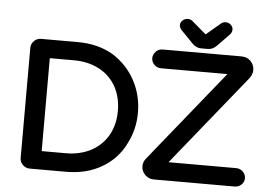

<svg xmlns="http://www.w3.org/2000/svg" viewBox="-57 -943 1440 1029"><g transform="rotate(5 663.0 -428.5)"><path d="M950 -735 883 -804Q873 -817 873 -829Q873 -843 885 -854Q897 -865 912 -865Q927 -865 937 -857L1013 -792L1015 -791L1093 -857Q1103 -865 1117 -865Q1133 -865 1144.5 -854Q1156 -843 1156 -829Q1156 -816 1147 -804L1080 -735Q1059 -714 1033 -714H996Q971 -714 950 -735ZM85 -637Q85 -658 100.5 -674Q116 -690 139 -690H335Q448 -690 530 -640Q607 -590 648.5 -511.5Q690 -433 690 -341Q690 -251 650 -174Q609 -89 526.5 -40.5Q444 8 335 8H139Q117 8 101 -7.5Q85 -23 85 -44ZM196 -91H324Q401 -91 461 -123Q519 -155 550.5 -211Q582 -267 582 -341Q582 -415 550 -473Q517 -530 458.5 -560.5Q400 -591 324 -591H196Q195 -591 194.5 -590Q194 -589 194 -586V-96Q194 -93 194.5 -92Q195 -91 196 -91ZM753 -98 1148 -587Q1150 -588 1150 -589H1149H793Q771 -589 756 -604Q741 -619 741 -639Q741 -659 756 -674.5Q771 -690 793 -690H1217Q1247 -690 1266.5 -670Q1286 -650 1286 -621Q1286 -600 1269 -577L878 -93Q876 -92 876 -91H877H1240Q1262 -91 1277 -76Q1292 -61 1292 -41Q1292 -21 1277 -6.5Q1262 8 1240 8H806Q778 8 758.5 -11.5Q739 -31 739 -57Q739 -80 753 -98Z"/></g></svg>

Font: 寒蝉全圆体 Bold
Style: Regular
Weight: 700
Designer: Warren2060
      Designed by Motoya company      

      [Varela Round]
      Joe Prince(Latin component); Avraham Cornf
Foundry: ChillType
Version: Version 3.200